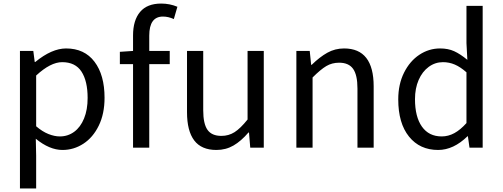

<svg xmlns="http://www.w3.org/2000/svg" viewBox="-20 -829 2823 1078"><path d="M167 -543 175 -481H178Q271 -557 351 -557Q454 -557 510.5 -482.5Q567 -408 567 -280Q567 -190 534.5 -123.5Q502 -57 448 -22Q394 13 331 13Q258 13 181 -50L183 45V229H92V-543ZM472 -279Q472 -374 437.5 -427Q403 -480 329 -480Q264 -480 183 -405V-120Q218 -90 252 -76.5Q286 -63 316 -63Q361 -63 396.5 -89Q432 -115 452 -164Q472 -213 472 -279Z M895 -736Q818 -736 818 -629V-543H933V-469H818V0H727V-469H653V-538L727 -543V-630Q727 -715 766.5 -762Q806 -809 885 -809Q933 -809 976 -791L956 -722Q925 -736 895 -736Z M1030 -199V-543H1121V-210Q1121 -134 1145 -100Q1169 -66 1223 -66Q1264 -66 1297 -87Q1330 -108 1370 -158V-543H1461V0H1385L1378 -85H1375Q1334 -37 1291 -12Q1248 13 1195 13Q1111 13 1070.5 -40.5Q1030 -94 1030 -199Z M1719 -543 1727 -465H1730Q1775 -509 1818 -533Q1861 -557 1912 -557Q2078 -557 2078 -344V0H1987V-332Q1987 -408 1962.5 -442.5Q1938 -477 1884 -477Q1844 -477 1812 -458Q1780 -439 1735 -394V0H1644V-543Z M2216 -271Q2216 -356 2248.5 -421Q2281 -486 2334.5 -521.5Q2388 -557 2451 -557Q2496 -557 2530 -541.5Q2564 -526 2604 -493L2599 -587V-796H2690V0H2616L2607 -64H2605Q2526 13 2440 13Q2337 13 2276.5 -62Q2216 -137 2216 -271ZM2599 -138V-423Q2565 -453 2533.5 -466.5Q2502 -480 2467 -480Q2423 -480 2387 -453.5Q2351 -427 2330.5 -380Q2310 -333 2310 -272Q2310 -173 2349 -118Q2388 -63 2460 -63Q2497 -63 2531 -81.5Q2565 -100 2599 -138Z"/></svg>

Font: Noto Sans SC
Style: Regular
Weight: 400
Designer: Ryoko NISHIZUKA ____ (kana & ideographs); Paul D. Hunt (Latin, Greek & Cyrillic); Wenlong ZHANG ___ (bopomofo); Sandoll 
Foundry: Adobe Systems Incorporated
Version: Version 1.004